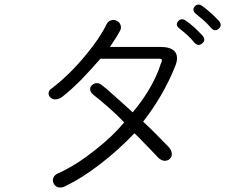

<svg xmlns="http://www.w3.org/2000/svg" viewBox="-20 -833 1040 843"><path d="M447.3 -725.6Q418.9 -666 355.5 -589.8Q285.2 -504.9 209 -446.3Q194.3 -437.5 193.4 -424.8Q192.4 -413.1 202.1 -404.3Q210.9 -396.5 224.6 -396.5Q240.2 -397.5 254.9 -409.2Q293.9 -439.5 339.8 -486.3Q375 -522.5 420.9 -575.2H658.2Q683.6 -576.2 688.5 -573.2Q694.3 -569.3 685.5 -551.8Q668 -495.1 629.9 -432.6Q597.7 -380.9 562.5 -339.8L519.5 -378.9Q490.2 -405.3 474.6 -418.9Q449.2 -442.4 427.7 -459Q416 -468.8 403.3 -467.8Q391.6 -466.8 383.8 -459Q375 -451.2 376 -440.4Q376 -428.7 388.7 -418Q426.8 -387.7 460 -358.4Q494.1 -328.1 525.4 -295.9Q476.6 -236.3 398.4 -174.8Q316.4 -109.4 240.2 -74.2Q220.7 -67.4 214.8 -53.7Q209 -40 215.8 -27.3Q221.7 -14.6 235.4 -10.7Q251 -6.8 268.6 -16.6Q339.8 -50.8 417 -110.4Q499 -172.9 570.3 -248Q582 -237.3 601.6 -216.8Q614.3 -204.1 639.6 -177.7L675.8 -139.6Q688.5 -127.9 703.1 -127Q716.8 -127 725.6 -135.7Q735.4 -145.5 734.4 -158.2Q733.4 -173.8 720.7 -187.5Q700.2 -209 669.9 -239.3Q638.7 -271.5 608.4 -298.8Q650.4 -352.5 686.5 -414.1Q723.6 -477.5 751 -546.9Q765.6 -586.9 746.1 -608.4Q727.5 -627 684.6 -627H462.9L471.7 -640.6Q484.4 -660.2 490.2 -668.9Q500 -685.5 507.8 -699.2Q513.7 -711.9 508.8 -724.6Q504.9 -735.4 493.2 -741.2Q481.4 -748 468.8 -744.1Q455.1 -741.2 447.3 -725.6ZM795.9 -742.2Q776.4 -755.9 762.7 -740.2Q748 -723.6 767.6 -708Q789.1 -691.4 804.7 -676.8Q821.3 -661.1 832 -647.5Q849.6 -627 868.2 -642.6Q885.7 -658.2 869.1 -676.8Q849.6 -697.3 835 -710.9Q813.5 -730.5 795.9 -742.2ZM868.2 -806.6Q849.6 -820.3 835 -804.7Q821.3 -788.1 839.8 -772.5Q863.3 -752.9 877 -741.2Q893.6 -725.6 905.3 -711.9Q922.9 -691.4 940.4 -707Q957 -722.7 941.4 -741.2Q925.8 -757.8 907.2 -774.4Q887.7 -793 868.2 -806.6Z"/></svg>

Font: GulimChe
Style: Regular
Weight: 400
Monospace: yes
Version: Version 2.21